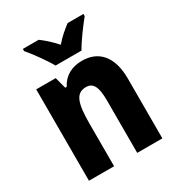

<svg xmlns="http://www.w3.org/2000/svg" viewBox="-181 -933 923 999"><g transform="rotate(-30 280.5 -434.0)"><path d="M210 -657H366C389 -699 439 -766 470 -804V-817H375C349 -797 317 -772 288 -737C258 -771 227 -798 201 -817H106V-804C137 -768 189 -696 210 -657ZM341 -610C281 -610 232 -585 205 -532H196L178 -600H61V-51H212V-307C212 -431 230 -481 291 -481C336 -481 351 -442 351 -366V-51H502V-411C502 -543 440 -610 341 -610Z"/></g></svg>

Font: Noto Sans Tamil UI Condensed ExtraBold
Style: Regular
Weight: 800
Width: 3
Designer: Jelle Bosma - Monotype Design Team
Foundry: Monotype Imaging Inc.
Version: Version 2.004